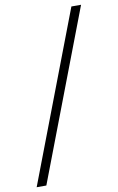

<svg xmlns="http://www.w3.org/2000/svg" viewBox="-99 -813 623 1016"><g transform="rotate(-10 212.5 -305.0)"><path d="M13 150H65L412 -760H360Z"/></g></svg>

Font: Hedvig Letters Serif 24pt
Style: Regular
Weight: 400
Designer: Alexander Örn & Tor Weibull
Foundry: Kanon Foundry
Version: Version 1.000